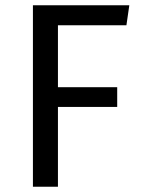

<svg xmlns="http://www.w3.org/2000/svg" viewBox="-20 -709 536 729"><path d="M200 -613V-378H425V-303H200V0H105V-689H471L460 -613Z"/></svg>

Font: Feura Sans
Style: Regular
Weight: 400
Designer: Carrois Corporate & Edenspiekermann
Foundry: Carrois Corporate GbR & Edenspiekermann AG
Version: Version 1.001